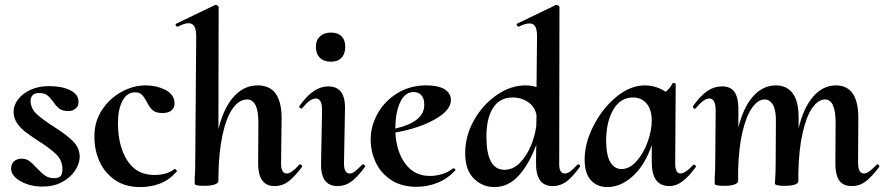

<svg xmlns="http://www.w3.org/2000/svg" viewBox="-20 -745 3583 778"><path d="M25 -61Q25 -81 37 -91.5Q49 -102 68 -102Q86 -102 99 -92.5Q112 -83 129 -64Q149 -43 163.5 -33Q178 -23 199 -23Q218 -23 225.5 -31.5Q233 -40 233 -59Q233 -95 208 -119.5Q183 -144 134 -175Q100 -197 81 -212Q62 -227 48.5 -247Q35 -267 35 -293Q35 -318 53 -342Q71 -366 103.5 -381Q136 -396 178 -396Q231 -396 264 -379.5Q297 -363 298 -336Q300 -317 287.5 -306Q275 -295 258 -295Q234 -295 221.5 -304Q209 -313 196 -332Q183 -350 171.5 -359Q160 -368 138 -368Q120 -368 112 -359Q104 -350 104 -337Q104 -306 128 -283.5Q152 -261 199 -231Q251 -198 277 -171.5Q303 -145 303 -108Q302 -81 284 -53.5Q266 -26 232 -7.5Q198 11 152 11Q103 11 64.5 -10Q26 -31 25 -61Z M363 -202Q364 -255 394 -300.5Q424 -346 472 -372.5Q520 -399 570 -399Q613 -399 648 -382Q683 -365 687 -332Q689 -311 676.5 -299Q664 -287 638 -287Q611 -287 598 -299Q585 -311 575 -332Q565 -351 555 -361Q545 -371 527 -371Q495 -371 476.5 -337Q458 -303 458 -246Q458 -154 495.5 -95Q533 -36 605 -36Q657 -36 687 -60H688Q691 -60 694.5 -56.5Q698 -53 696 -50Q665 -15 628 -1Q591 13 548 13Q485 13 442.5 -18Q400 -49 380 -98.5Q360 -148 363 -202Z M1196 -79Q1200 -79 1202.5 -75.5Q1205 -72 1204 -69Q1173 -28 1148.5 -9.5Q1124 9 1093 9Q1058 9 1041.5 -15.5Q1025 -40 1026 -89L1027 -248Q1027 -342 981 -342Q949 -342 923 -305.5Q897 -269 881.5 -197.5Q866 -126 865 -27V-12Q865 -3 850 2.5Q835 8 806 8Q771 8 769 0V-23Q771 -51 771 -74L775 -589Q776 -621 768.5 -636Q761 -651 744 -651Q728 -651 700 -637H699Q695 -637 692.5 -642Q690 -647 694 -649L852 -725H854Q858 -725 862 -722Q866 -719 866 -717L865 -222Q886 -307 927 -353Q968 -399 1024 -399Q1121 -399 1121 -267L1119 -89Q1117 -42 1142 -42Q1161 -42 1193 -78Q1194 -79 1196 -79Z M1281 -89 1285 -297Q1286 -346 1259 -346Q1237 -346 1204 -306Q1203 -305 1201 -305Q1198 -305 1194.5 -308.5Q1191 -312 1193 -315Q1223 -357 1251.5 -376Q1280 -395 1310 -395Q1378 -395 1378 -309L1374 -89Q1372 -42 1397 -42Q1407 -42 1417.5 -50Q1428 -58 1447 -77Q1449 -79 1451 -79Q1455 -79 1457.5 -75.5Q1460 -72 1459 -69Q1429 -28 1404 -9.5Q1379 9 1348 9Q1312 9 1295.5 -15.5Q1279 -40 1281 -89ZM1260 -556Q1260 -582 1276.5 -597.5Q1293 -613 1321 -613Q1349 -613 1364 -598Q1379 -583 1379 -556Q1379 -527 1364 -511Q1349 -495 1321 -495Q1292 -495 1276 -511Q1260 -527 1260 -556Z M1818 -63Q1821 -63 1824 -60Q1827 -57 1825 -55Q1793 -20 1752 -4Q1711 12 1668 12Q1608 12 1566 -15Q1524 -42 1503 -86Q1482 -130 1482 -180Q1482 -234 1510 -284.5Q1538 -335 1589.5 -367Q1641 -399 1708 -399Q1753 -399 1778.5 -385Q1804 -371 1807 -345Q1811 -301 1745 -263Q1679 -225 1582 -208Q1586 -131 1622.5 -81.5Q1659 -32 1722 -32Q1746 -32 1771 -39.5Q1796 -47 1816 -63ZM1582 -224Q1703 -252 1699 -324Q1699 -346 1687.5 -359Q1676 -372 1656 -372Q1621 -372 1601.5 -330.5Q1582 -289 1582 -224Z M2323 -79Q2327 -79 2329.5 -75.5Q2332 -72 2330 -69Q2300 -28 2275.5 -9.5Q2251 9 2220 9Q2184 9 2167.5 -15.5Q2151 -40 2152 -89L2153 -158Q2123 -78 2081 -32.5Q2039 13 1983 13Q1935 13 1900 -21.5Q1865 -56 1865 -125Q1865 -195 1901 -258.5Q1937 -322 1993.5 -360.5Q2050 -399 2109 -399Q2134 -399 2154 -392L2156 -589Q2157 -621 2150 -635.5Q2143 -650 2126 -650Q2108 -650 2082 -637H2081Q2077 -637 2074.5 -642Q2072 -647 2075 -649L2233 -725H2235Q2239 -725 2243 -722Q2247 -719 2247 -717L2246 -89Q2245 -63 2251 -52.5Q2257 -42 2268 -42Q2280 -42 2291 -50.5Q2302 -59 2319 -77ZM2153 -234 2154 -278Q2148 -312 2120.5 -331Q2093 -350 2057 -350Q2005 -350 1978 -308Q1951 -266 1951 -192Q1951 -57 2024 -57Q2059 -57 2086.5 -85Q2114 -113 2131 -154Q2148 -195 2153 -234Z M2792 -78Q2795 -78 2798 -74.5Q2801 -71 2800 -69Q2772 -30 2746 -10.5Q2720 9 2693 9Q2657 9 2639 -15Q2621 -39 2621 -89V-157Q2594 -77 2545 -32Q2496 13 2441 13Q2400 13 2374.5 -14.5Q2349 -42 2349 -99Q2349 -165 2385 -235.5Q2421 -306 2477.5 -352.5Q2534 -399 2593 -399Q2614 -399 2636.5 -392.5Q2659 -386 2677 -373Q2696 -388 2705 -407Q2707 -409 2709 -409Q2712 -409 2715.5 -407Q2719 -405 2718 -404L2716 -89Q2715 -66 2720.5 -54Q2726 -42 2737 -42Q2747 -42 2761 -51.5Q2775 -61 2789 -77Q2790 -78 2792 -78ZM2621 -256Q2621 -300 2600.5 -325Q2580 -350 2545 -350Q2494 -350 2465 -300.5Q2436 -251 2436 -172Q2437 -113 2454 -86.5Q2471 -60 2498 -60Q2531 -60 2559.5 -92Q2588 -124 2604.5 -170.5Q2621 -217 2621 -256Z M3536 -79Q3539 -79 3541.5 -75.5Q3544 -72 3543 -69Q3512 -28 3487.5 -9.5Q3463 9 3432 9Q3395 9 3379.5 -15.5Q3364 -40 3365 -89L3366 -248Q3366 -342 3323 -342Q3296 -342 3272 -308.5Q3248 -275 3232.5 -207.5Q3217 -140 3215 -45V-12Q3215 8 3158 8Q3124 8 3120 0L3121 -20Q3123 -50 3123 -74L3124 -250Q3125 -297 3112.5 -319.5Q3100 -342 3078 -342Q3051 -342 3027 -307.5Q3003 -273 2988 -208Q2973 -143 2971 -54V-12Q2971 -3 2956.5 2.5Q2942 8 2913 8Q2878 8 2876 0V-23Q2878 -51 2878 -74L2880 -297Q2880 -346 2854 -346Q2832 -346 2799 -306Q2797 -304 2795 -304Q2792 -304 2789.5 -307.5Q2787 -311 2788 -315Q2818 -357 2846 -376Q2874 -395 2905 -395Q2940 -395 2955.5 -373.5Q2971 -352 2972 -309V-228Q2992 -310 3031.5 -354.5Q3071 -399 3124 -399Q3168 -399 3192 -367Q3216 -335 3216 -269V-225Q3236 -309 3275.5 -354Q3315 -399 3367 -399Q3458 -399 3458 -267L3457 -89Q3456 -42 3481 -42Q3491 -42 3502.5 -50.5Q3514 -59 3532 -77Q3534 -79 3536 -79Z"/></svg>

Font: Cormorant Upright
Style: Bold
Weight: 700
Designer: Christian Thalmann (Catharsis Fonts)
Foundry: Catharsis Fonts
Version: Version 3.302